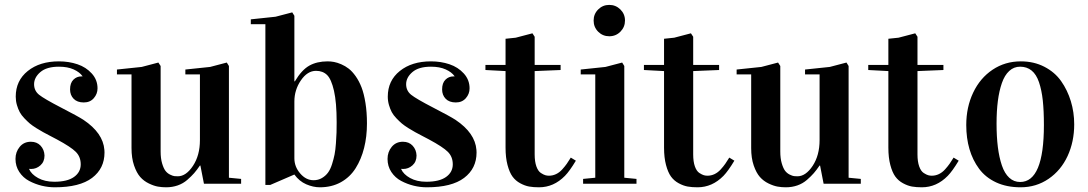

<svg xmlns="http://www.w3.org/2000/svg" viewBox="-20 -758 4490 792"><path d="M204.1 -8.3Q257.8 -8.3 285.4 -28.1Q313 -47.9 313 -80.1Q313 -111.3 292.7 -131.6Q272.5 -151.9 214.4 -183.1Q206.5 -187 187.3 -197.3Q168 -207.5 158 -212.9Q147.9 -218.3 130.4 -229.2Q112.8 -240.2 103 -248.5Q93.3 -256.8 80.6 -270Q67.9 -283.2 61.3 -295.7Q54.7 -308.1 49.8 -324.7Q44.9 -341.3 44.9 -359.4Q44.9 -425.3 94.5 -465.1Q144 -504.9 223.1 -504.9Q264.2 -504.9 299.6 -492.9Q335 -481 358.6 -454.8Q382.3 -428.7 382.3 -393.6Q382.3 -370.6 366.9 -353Q351.6 -335.4 325.7 -335.4Q298.3 -335.4 283.7 -350.6Q269 -365.7 269 -389.2Q269 -415.5 282.7 -429.2Q296.4 -442.9 315.9 -442.9H320.3V-443.8Q308.6 -460.4 283.7 -471.7Q258.8 -482.9 223.1 -482.9Q172.4 -482.9 146.5 -460.7Q120.6 -438.5 120.6 -410.6Q120.6 -383.8 141.1 -367.2Q161.6 -350.6 232.4 -314Q301.8 -278.3 324.2 -263.7Q405.3 -209.5 410.6 -139.6Q411.1 -134.3 411.1 -128.9Q411.1 -63 359.9 -24.2Q308.6 14.6 206.1 14.6Q179.2 14.6 152.1 8.1Q125 1.5 100.1 -11.7Q75.2 -24.9 59.6 -48.6Q43.9 -72.3 43.9 -102.5Q43.9 -131.3 61.3 -152.3Q78.6 -173.3 107.4 -173.3Q132.3 -173.3 147.5 -157Q162.6 -140.6 163.6 -116.7Q163.6 -90.8 146.7 -75.9Q129.9 -61 108.4 -61Q102.5 -61 100.1 -61.5V-60.5Q109.4 -39.1 137 -23.7Q164.6 -8.3 204.1 -8.3Z M821.3 0 806.6 -75.2H804.7Q792 -56.6 780.8 -43.7Q769.5 -30.8 752.4 -15.9Q735.4 -1 713.1 6.8Q690.9 14.6 665.5 14.6Q647.9 14.6 631.3 11.7Q614.7 8.8 594 -1.2Q573.2 -11.2 558.3 -28.1Q543.5 -44.9 533 -75.4Q522.5 -106 522.5 -147V-451.2H462.4V-471.2L564.5 -481.9L633.3 -500L642.6 -485.8V-133.3Q642.6 -104.5 648.7 -84Q654.8 -63.5 662.4 -53.5Q669.9 -43.5 681.4 -37.8Q692.9 -32.2 699.2 -31.5Q705.6 -30.8 713.4 -30.8Q747.6 -30.8 776.1 -74Q804.7 -117.2 804.7 -180.2V-451.2H744.6V-471.2L846.7 -481.9L915.5 -500L924.3 -485.8V-24.9L974.6 -20V0Z M1194.3 -692.9V-422.4H1196.3Q1224.1 -469.2 1255.6 -487.1Q1287.1 -504.9 1331.5 -504.9Q1344.7 -504.9 1357.9 -502.4Q1371.1 -500 1387.7 -492.9Q1404.3 -485.8 1418.7 -474.6Q1433.1 -463.4 1447.3 -443.4Q1461.4 -423.3 1471.4 -397.5Q1481.4 -371.6 1487.5 -333.3Q1493.7 -294.9 1493.7 -249Q1493.7 -194.3 1481.9 -147.7Q1470.2 -101.1 1447 -64.2Q1423.8 -27.3 1386 -6.3Q1348.1 14.6 1299.3 14.6Q1272 14.6 1243.2 2.2Q1214.4 -10.3 1194.3 -38.1L1094.7 4.9H1074.7V-658.2H1014.6V-678.2L1116.7 -689L1185.5 -707ZM1283.7 -465.8Q1248 -465.8 1221.2 -426.5Q1194.3 -387.2 1194.3 -339.4V-105Q1194.3 -70.3 1218.3 -42.5Q1242.2 -14.6 1273.4 -14.6Q1292.5 -14.6 1307.6 -23.4Q1322.8 -32.2 1332.8 -45.7Q1342.8 -59.1 1349.6 -80.6Q1356.4 -102.1 1360.1 -120.8Q1363.8 -139.6 1365.7 -166.7Q1367.7 -193.8 1368.2 -211.4Q1368.7 -229 1368.7 -253.9Q1368.7 -335.4 1357.7 -383.5Q1346.7 -431.6 1329.1 -448.7Q1311.5 -465.8 1283.7 -465.8Z M1738.8 -8.3Q1792.5 -8.3 1820.1 -28.1Q1847.7 -47.9 1847.7 -80.1Q1847.7 -111.3 1827.4 -131.6Q1807.1 -151.9 1749 -183.1Q1741.2 -187 1721.9 -197.3Q1702.6 -207.5 1692.6 -212.9Q1682.6 -218.3 1665 -229.2Q1647.5 -240.2 1637.7 -248.5Q1627.9 -256.8 1615.2 -270Q1602.5 -283.2 1595.9 -295.7Q1589.4 -308.1 1584.5 -324.7Q1579.6 -341.3 1579.6 -359.4Q1579.6 -425.3 1629.2 -465.1Q1678.7 -504.9 1757.8 -504.9Q1798.8 -504.9 1834.2 -492.9Q1869.6 -481 1893.3 -454.8Q1917 -428.7 1917 -393.6Q1917 -370.6 1901.6 -353Q1886.2 -335.4 1860.4 -335.4Q1833 -335.4 1818.4 -350.6Q1803.7 -365.7 1803.7 -389.2Q1803.7 -415.5 1817.4 -429.2Q1831.1 -442.9 1850.6 -442.9H1855V-443.8Q1843.3 -460.4 1818.4 -471.7Q1793.5 -482.9 1757.8 -482.9Q1707 -482.9 1681.2 -460.7Q1655.3 -438.5 1655.3 -410.6Q1655.3 -383.8 1675.8 -367.2Q1696.3 -350.6 1767.1 -314Q1836.4 -278.3 1858.9 -263.7Q1939.9 -209.5 1945.3 -139.6Q1945.8 -134.3 1945.8 -128.9Q1945.8 -63 1894.5 -24.2Q1843.3 14.6 1740.7 14.6Q1713.9 14.6 1686.8 8.1Q1659.7 1.5 1634.8 -11.7Q1609.9 -24.9 1594.2 -48.6Q1578.6 -72.3 1578.6 -102.5Q1578.6 -131.3 1595.9 -152.3Q1613.3 -173.3 1642.1 -173.3Q1667 -173.3 1682.1 -157Q1697.3 -140.6 1698.2 -116.7Q1698.2 -90.8 1681.4 -75.9Q1664.6 -61 1643.1 -61Q1637.2 -61 1634.8 -61.5V-60.5Q1644 -39.1 1671.6 -23.7Q1699.2 -8.3 1738.8 -8.3Z M2065.4 -598.1 2107.4 -602.5 2176.3 -620.6 2185.5 -606.4V-490.2H2292.5V-469.2L2185.5 -464.8V-121.1Q2185.5 -91.3 2192.6 -71.5Q2199.7 -51.8 2211.2 -44.4Q2222.7 -37.1 2229.7 -35.2Q2236.8 -33.2 2244.6 -33.2Q2259.8 -33.2 2273.7 -39.8Q2287.6 -46.4 2299.1 -59.1Q2310.5 -71.8 2317.9 -82.3Q2325.2 -92.8 2334.5 -107.9L2355.5 -95.2Q2329.6 -52.2 2310.5 -32.7Q2264.2 14.6 2203.6 14.6Q2180.7 14.6 2162.8 11.5Q2145 8.3 2126 -2Q2106.9 -12.2 2094.2 -29.5Q2081.5 -46.9 2073.5 -77.4Q2065.4 -107.9 2065.4 -148.9V-464.8L1982.4 -469.2V-490.2H2065.4Z M2555.2 -485.8V-24.9L2605.5 -20V0H2385.3V-20L2435.5 -24.9V-451.2H2375.5V-471.2L2477.5 -481.9L2546.4 -500ZM2428.7 -673.3Q2428.7 -700.2 2447.5 -719Q2466.3 -737.8 2493.2 -737.8Q2520 -737.8 2539.1 -719Q2558.1 -700.2 2558.1 -673.3Q2558.1 -646.5 2539.3 -627.4Q2520.5 -608.4 2493.2 -608.4Q2466.3 -608.4 2447.5 -627.2Q2428.7 -646 2428.7 -673.3Z M2719.2 -598.1 2761.2 -602.5 2830.1 -620.6 2839.4 -606.4V-490.2H2946.3V-469.2L2839.4 -464.8V-121.1Q2839.4 -91.3 2846.4 -71.5Q2853.5 -51.8 2865 -44.4Q2876.5 -37.1 2883.5 -35.2Q2890.6 -33.2 2898.4 -33.2Q2913.6 -33.2 2927.5 -39.8Q2941.4 -46.4 2952.9 -59.1Q2964.4 -71.8 2971.7 -82.3Q2979 -92.8 2988.3 -107.9L3009.3 -95.2Q2983.4 -52.2 2964.4 -32.7Q2918 14.6 2857.4 14.6Q2834.5 14.6 2816.7 11.5Q2798.8 8.3 2779.8 -2Q2760.7 -12.2 2748 -29.5Q2735.4 -46.9 2727.3 -77.4Q2719.2 -107.9 2719.2 -148.9V-464.8L2636.2 -469.2V-490.2H2719.2Z M3377.4 0 3362.8 -75.2H3360.8Q3348.1 -56.6 3336.9 -43.7Q3325.7 -30.8 3308.6 -15.9Q3291.5 -1 3269.3 6.8Q3247.1 14.6 3221.7 14.6Q3204.1 14.6 3187.5 11.7Q3170.9 8.8 3150.1 -1.2Q3129.4 -11.2 3114.5 -28.1Q3099.6 -44.9 3089.1 -75.4Q3078.6 -106 3078.6 -147V-451.2H3018.6V-471.2L3120.6 -481.9L3189.5 -500L3198.7 -485.8V-133.3Q3198.7 -104.5 3204.8 -84Q3210.9 -63.5 3218.5 -53.5Q3226.1 -43.5 3237.5 -37.8Q3249 -32.2 3255.4 -31.5Q3261.7 -30.8 3269.5 -30.8Q3303.7 -30.8 3332.3 -74Q3360.8 -117.2 3360.8 -180.2V-451.2H3300.8V-471.2L3402.8 -481.9L3471.7 -500L3480.5 -485.8V-24.9L3530.8 -20V0Z M3644.5 -598.1 3686.5 -602.5 3755.4 -620.6 3764.6 -606.4V-490.2H3871.6V-469.2L3764.6 -464.8V-121.1Q3764.6 -91.3 3771.7 -71.5Q3778.8 -51.8 3790.3 -44.4Q3801.8 -37.1 3808.8 -35.2Q3815.9 -33.2 3823.7 -33.2Q3838.9 -33.2 3852.8 -39.8Q3866.7 -46.4 3878.2 -59.1Q3889.6 -71.8 3897 -82.3Q3904.3 -92.8 3913.6 -107.9L3934.6 -95.2Q3908.7 -52.2 3889.6 -32.7Q3843.3 14.6 3782.7 14.6Q3759.8 14.6 3741.9 11.5Q3724.1 8.3 3705.1 -2Q3686 -12.2 3673.3 -29.5Q3660.6 -46.9 3652.6 -77.4Q3644.5 -107.9 3644.5 -148.9V-464.8L3561.5 -469.2V-490.2H3644.5Z M4190.9 -504.9Q4244.6 -504.9 4287.8 -482.7Q4331.1 -460.4 4357.2 -423.3Q4383.3 -386.2 4397.2 -340.6Q4411.1 -294.9 4411.1 -245.1Q4411.1 -173.3 4383.8 -114.3Q4356.4 -55.2 4305.4 -20.3Q4254.4 14.6 4189.9 14.6Q4132.8 14.6 4089.1 -5.6Q4045.4 -25.9 4018.8 -61.8Q3992.2 -97.7 3979 -143.1Q3965.8 -188.5 3965.8 -242.2Q3965.8 -315.9 3994.4 -376Q4022.9 -436 4074.5 -470.5Q4126 -504.9 4190.9 -504.9ZM4188 -7.3Q4286.1 -7.3 4286.1 -242.2Q4286.1 -301.3 4281.5 -343.8Q4276.9 -386.2 4265.9 -418.7Q4254.9 -451.2 4235.4 -467Q4215.8 -482.9 4188 -482.9Q4162.1 -482.9 4143.1 -465.3Q4124 -447.8 4112.8 -415.5Q4101.6 -383.3 4096.2 -341.8Q4090.8 -300.3 4090.8 -248Q4090.8 -193.8 4096.2 -151.1Q4101.6 -108.4 4112.8 -75.4Q4124 -42.5 4143.1 -24.9Q4162.1 -7.3 4188 -7.3Z"/></svg>

Font: VidalokaRegular
Style: Regular
Weight: 400
Designer: Cyreal (www.cyreal.org)
Foundry: Cyreal (www.cyreal.org)
Version: Version 1.000